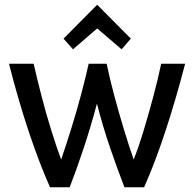

<svg xmlns="http://www.w3.org/2000/svg" viewBox="-20 -790 819 810"><path d="M191 0Q146 -101 101.5 -234Q57 -367 18 -521H122Q136 -459 155 -385.5Q174 -312 196 -241Q218 -170 238 -117Q260 -181 282 -252Q304 -323 322.5 -392.5Q341 -462 354 -521H430Q442 -462 460.5 -392.5Q479 -323 500.5 -251.5Q522 -180 544 -117Q565 -170 586.5 -241Q608 -312 627.5 -385.5Q647 -459 660 -521H761Q721 -367 677 -234Q633 -101 588 0H505Q477 -72 445.5 -163.5Q414 -255 389 -353Q363 -255 332.5 -163.5Q302 -72 274 0ZM288 -582 248 -627 390 -770 532 -627 493 -582 390 -670Z"/></svg>

Font: Ubuntu Sans Medium
Style: Regular
Weight: 500
Designer: Dalton Maag Ltd
Foundry: Dalton Maag Ltd
Version: Version 1.006; ttfautohint (v1.8.4.7-5d5b)